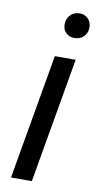

<svg xmlns="http://www.w3.org/2000/svg" viewBox="-84 -760 408 798"><g transform="rotate(10 120.0 -360.5)"><path d="M22.9 0ZM110.8 0H22.9L114.7 -528.3H202.6ZM183.6 -721.2Q206.1 -722.2 220.9 -707.8Q235.8 -693.4 235.8 -669.9Q235.4 -647 220.9 -632.3Q206.5 -617.7 183.6 -616.7Q160.6 -615.7 146 -629.9Q131.3 -644 131.8 -667Q132.3 -689.9 146.5 -705.1Q160.6 -720.2 183.6 -721.2Z"/></g></svg>

Font: Roboto
Style: Italic
Weight: 400
Italic angle: -12°
Designer: Google
Version: Version 2.134; 2016; ttfautohint (v1.6)